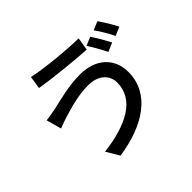

<svg xmlns="http://www.w3.org/2000/svg" viewBox="-179 -1052 1358 1358"><g transform="rotate(-45 500.0 -372.5)"><path d="M768 -698 703 -671C730 -632 763 -572 783 -531L849 -560C829 -599 793 -661 768 -698ZM881 -740 817 -713C845 -675 878 -618 899 -575L964 -603C946 -640 908 -703 881 -740ZM674 -334C674 -166 510 -79 267 -49L325 48C589 10 783 -117 783 -330C783 -477 676 -561 528 -561C413 -561 302 -530 230 -514C200 -508 162 -501 132 -498L163 -385C189 -394 222 -408 251 -416C307 -432 404 -466 516 -466C614 -466 674 -410 674 -334ZM270 -793 255 -698C368 -678 574 -658 686 -651L702 -748C602 -748 382 -768 270 -793Z"/></g></svg>

Font: Genne Gothic Medium
Style: Regular
Weight: 500
Designer: Ryoko NISHIZUKA (kana & ideographs); Paul D. Hunt (Latin, Greek & Cyrillic); Wenlong ZHANG (bopomofo); Sandoll Communica
Foundry: Adobe Systems Incorporated
Version: Version 1.004;PS 1.004;hotconv 16.6.51;makeotf.lib2.5.65220